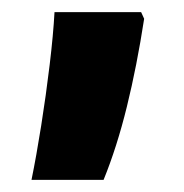

<svg xmlns="http://www.w3.org/2000/svg" viewBox="-20 -160 303 317"><path d="M213 -140 218 -129Q206 -51 189.5 16Q173 83 151 137H32Q40 98 48 47.5Q56 -3 62 -53Q68 -103 70 -140Z"/></svg>

Font: Noto Sans Arabic ExtCond ExtBd
Style: Regular
Weight: 800
Width: 2
Designer: Monotype Design Team, Nadine Chahine, Nizar Qandah and Khaled Hosny
Foundry: Monotype Imaging Inc.
Version: Version 2.012; ttfautohint (v1.8.4.7-5d5b)